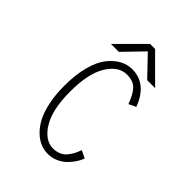

<svg xmlns="http://www.w3.org/2000/svg" viewBox="-194 -736 839 839"><g transform="rotate(45 225.0 -317.0)"><path d="M384 -524H335L248 -615L160 -524H111L232 -645H263ZM384 -89Q378.5 -73.5 368.2 -57.5Q358 -41.5 342.2 -25.5Q326.5 -9.5 303.8 0.8Q281 11 255 11Q232 11 210.2 2.2Q188.5 -6.5 167.5 -26.5Q146.5 -46.5 130.8 -76Q115 -105.5 105.5 -150.8Q96 -196 96 -251Q96 -320 110.2 -372.5Q124.5 -425 148.2 -454.2Q172 -483.5 199 -497.8Q226 -512 255 -512Q345 -512 384 -408L351 -392Q334 -438 314.2 -458.5Q294.5 -479 255 -479Q204 -479 168 -421Q132 -363 132 -251Q132 -140 168.2 -81Q204.5 -22 255 -22Q276 -22 292.5 -29.5Q309 -37 319.8 -50.8Q330.5 -64.5 336.8 -76.8Q343 -89 349 -106Z"/></g></svg>

Font: League Mono Condensed Thin
Style: Regular
Weight: 100
Width: 1
Designer: Tyler Finck
Foundry: The League of Moveable Type / Tyler Finck
Version: Version 2.210